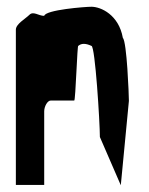

<svg xmlns="http://www.w3.org/2000/svg" viewBox="-20 -736 443 569"><path d="M27 -188H111V-406C111 -421 121 -438 130 -438H200C204 -438 209 -607 212 -600C221 -608 234 -608 251 -600C262 -600 276 -372 276 -330L338 -187L362 -437C362 -454 356 -612 344 -624C332 -692 279 -716 251 -716C233 -716 115 -707 111 -689C94 -689 79 -704 67 -692C55 -680 27 -665 27 -648Z"/></svg>

Font: bitstorm
Style: sucn
Weight: 400
Version: Version 0.2